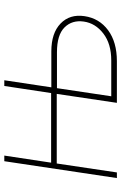

<svg xmlns="http://www.w3.org/2000/svg" viewBox="146 -714 568 901"><g transform="rotate(-90 430.5 -264.0)"><path d="M597.2 -26.4Q674.8 -26.4 723.1 -63.5Q771.5 -100.6 779.3 -155.3Q787.1 -210 752 -245.6Q716.8 -281.2 635.3 -281.2H466.8L428.7 -26.4ZM639.6 -307.6Q725.1 -307.6 770 -264.4Q814.9 -221.2 804.7 -151.9Q794.4 -82.5 738.8 -41.3Q683.1 0 593.3 0H397.9L439.9 -282.2H113.3L71.3 0H44.9L124 -528.3H150.4L117.2 -308.6H443.8L477.1 -528.3H503.9L470.7 -307.6Z"/></g></svg>

Font: Roboto-ThinItalic
Style: Italic
Weight: 250
Italic angle: -12°
Designer: Google
Version: Version 1.100141; 2013; ttfautohint (v0.94.14-c901) -l 8 -r 